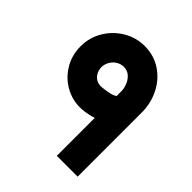

<svg xmlns="http://www.w3.org/2000/svg" viewBox="-175 -745 862 862"><g transform="rotate(45 255.5 -314.0)"><path d="M321.4 -379.6Q309 -371.4 292.9 -367.7Q276.8 -364 253.4 -361.5Q252.1 -361.1 251.5 -361.1Q249.5 -360.6 248.5 -361Q231.2 -358.4 215.9 -365.4Q200.5 -372.5 191.1 -387.9Q181.7 -403.3 181.3 -424.2Q181.8 -442.8 191.5 -459.4Q201.3 -476 217.3 -485.7Q233.2 -495.5 251.8 -495.5Q273.8 -495.5 289.2 -482.4Q304.7 -469.2 313 -449Q321.4 -428.8 321.4 -408.7ZM321.4 0H453.6V-408.7Q453.6 -464.1 429.1 -514.5Q404.5 -564.9 358.4 -596.4Q312.3 -627.8 251.8 -627.8Q197.9 -627.8 151.3 -600.1Q104.8 -572.5 76.9 -525.7Q49.1 -478.9 49.1 -425Q48.6 -365.6 78.7 -317.8Q108.8 -270 158.9 -245.7Q209 -221.3 266.1 -228.7Q266.6 -229.1 267.7 -228.7Q274.2 -229.5 283.3 -231.4Q306.8 -235.2 321.4 -241.2Z"/></g></svg>

Font: Arad-VF Thin Dots1
Style: Regular
Weight: 100
Designer: Mohammad Darvishi
Version: Version 1.000;August 30, 2024;FontCreator 15.0.0.2992 64-bit